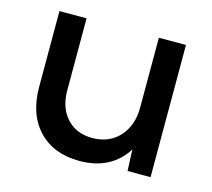

<svg xmlns="http://www.w3.org/2000/svg" viewBox="-79 -581 756 685"><g transform="rotate(15 299.0 -239.0)"><path d="M527.8 0H442.9L439.5 -78.6Q412.6 -35.6 369.4 -12.9Q326.2 9.8 267.1 9.8Q171.4 9.8 116 -48.6Q60.5 -106.9 60.5 -208.5V-488.3H160.6V-223.1Q160.6 -158.2 195.8 -119.6Q231 -81.1 290.5 -81.1Q352.1 -81.1 389.9 -122.3Q427.7 -163.6 427.7 -231V-488.3H527.8Z"/></g></svg>

Font: Kumbh Sans Medium
Style: Regular
Weight: 500
Version: Version 1.005